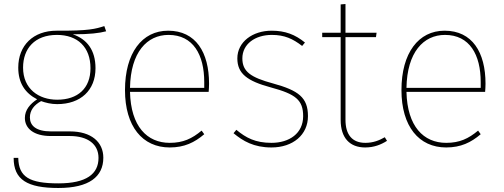

<svg xmlns="http://www.w3.org/2000/svg" viewBox="-20 -724 2510 957"><path d="M500 -594C456 -580 424 -570 262 -571C146 -571 71 -498 71 -387C71 -310 105 -260 165 -229C130 -206 104 -176 104 -136C104 -84 148 -46 233 -46H328C418 -46 471 -5 471 63C471 143 411 190 271 190C126 190 73 158 71 63H48C48 172 116 213 271 213C424 213 495 157 495 62C495 -16 435 -69 329 -69H235C159 -69 129 -98 129 -139C129 -174 150 -201 185 -220C207 -212 234 -205 265 -205C382 -205 456 -274 456 -384C456 -475 413 -529 343 -553C428 -553 475 -559 509 -568ZM264 -550C367 -550 431 -489 431 -384C431 -284 368 -227 265 -227C173 -227 95 -281 95 -387C95 -482 153 -550 264 -550Z M1022 -307C1022 -463 956 -571 818 -571C688 -571 603 -460 603 -275C603 -94 690 11 826 11C899 11 950 -14 998 -55L985 -73C937 -33 893 -12 826 -12C713 -12 632 -94 628 -266H1020C1021 -278 1022 -292 1022 -307ZM998 -286H628C631 -464 713 -550 820 -550C943 -550 998 -451 998 -315Z M1334 -571C1239 -571 1163 -515 1163 -433C1163 -357 1212 -320 1331 -288C1453 -255 1491 -226 1491 -145C1491 -59 1422 -12 1333 -12C1253 -12 1206 -37 1158 -77L1144 -60C1191 -21 1245 11 1333 11C1440 11 1515 -52 1515 -145C1515 -238 1468 -273 1341 -308C1230 -338 1188 -367 1188 -433C1188 -504 1251 -550 1335 -550C1398 -550 1439 -531 1486 -495L1500 -512C1451 -552 1401 -571 1334 -571Z M1898 -40C1870 -24 1840 -12 1801 -12C1736 -12 1702 -52 1702 -127V-539H1854L1857 -561H1702V-704L1678 -702V-561H1586V-539H1678V-126C1678 -36 1724 11 1800 11C1844 11 1879 -3 1909 -22Z M2400 -307C2400 -463 2334 -571 2196 -571C2066 -571 1981 -460 1981 -275C1981 -94 2068 11 2204 11C2277 11 2328 -14 2376 -55L2363 -73C2315 -33 2271 -12 2204 -12C2091 -12 2010 -94 2006 -266H2398C2399 -278 2400 -292 2400 -307ZM2376 -286H2006C2009 -464 2091 -550 2198 -550C2321 -550 2376 -451 2376 -315Z"/></svg>

Font: Glow Sans SC Normal Thin
Style: Regular
Weight: 100
Designer: Ryoko NISHIZUKA (kana, bopomofo & ideographs); Paul D. Hunt (Latin, Greek & Cyrillic); Sandoll Communications, Soo-young
Version: Version 0.93